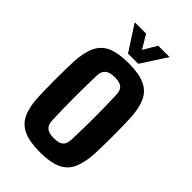

<svg xmlns="http://www.w3.org/2000/svg" viewBox="-235 -853 944 944"><g transform="rotate(45 236.5 -381.0)"><path d="M236.7 9.2Q167.1 9.2 125.1 -9Q83.2 -27.3 63.4 -67.5Q43.6 -107.8 40.1 -173.6Q39 -196 38.4 -229Q37.8 -262 37.8 -298.8Q37.8 -335.6 38.4 -369.4Q39 -403.2 40.1 -427.1Q44.1 -493.8 64 -533.9Q83.9 -574 125.7 -591.6Q167.4 -609.2 236.7 -609.2Q307.7 -609.2 349.2 -590.6Q390.7 -572 409.9 -531.9Q429 -491.9 432.5 -427.1Q433.6 -403.5 434.4 -370.3Q435.1 -337 435.1 -300.8Q435.1 -264.5 434.4 -231.1Q433.6 -197.6 432.5 -173.6Q428.6 -107.8 409.4 -67.5Q390.2 -27.3 348.7 -9Q307.2 9.2 236.7 9.2ZM236.7 -87.7Q272.8 -87.7 287.5 -101.4Q302.3 -115.2 303 -142Q304.5 -186.8 305.4 -226.1Q306.2 -265.4 306.2 -302.8Q306.3 -340.2 305.5 -378.4Q304.7 -416.7 303 -458.9Q302.3 -485.7 287.3 -499Q272.4 -512.3 236.7 -512.3Q201.7 -512.3 185.7 -498.1Q169.8 -483.8 168.8 -458.3Q167.7 -425 167 -387Q166.4 -348.9 166.3 -308.2Q166.3 -267.5 167.1 -225.7Q167.9 -184 169.5 -142.4Q170.7 -115.1 186.2 -101.4Q201.7 -87.7 236.7 -87.7ZM200.8 -640 115 -772.4H194.3L236.4 -701.5L278.3 -772.4H357.5L271.7 -640Z"/></g></svg>

Font: Big Shoulders Text SC Thin
Style: Regular
Weight: 100
Designer: Patric King
Foundry: XO Type Co
Version: Version 2.002